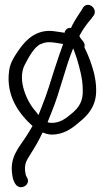

<svg xmlns="http://www.w3.org/2000/svg" viewBox="-20 -591 444 803"><path d="M116 -64C99 -34 77 -1 58 26V27H57C40 56 25 85 30 131C33 156 36 165 44 178C64 210 113 181 92 150C88 142 87 141 85 125C82 93 91 81 106 56C124 28 143 -4 158 -37C168 -33 181 -29 194 -28H195C245 -28 279 -52 309 -78C347 -108 385 -148 382 -219C382 -238 379 -260 373 -286C364 -321 350 -360 333 -393C338 -410 325 -421 321 -426C319 -429 315 -433 312 -441C325 -467 346 -495 364 -515V-516L371 -525C392 -553 349 -590 327 -559L322 -550C310 -532 296 -511 283 -487L277 -474C266 -476 253 -470 250 -454L230 -457C220 -458 212 -460 202 -461C136 -468 92 -430 60 -384C43 -359 22 -330 18 -294C4 -188 61 -114 116 -64ZM151 -407H152C178 -421 210 -412 244 -407C233 -375 222 -346 210 -308C192 -252 177 -200 156 -148L141 -110C138 -114 132 -121 127 -128C94 -164 50 -257 84 -321C101 -354 125 -397 151 -407ZM197 -125C231 -208 252 -306 286 -389C291 -377 297 -359 302 -344C313 -307 326 -261 326 -217V-216C329 -167 308 -140 282 -118C257 -97 233 -77 196 -77C190 -77 185 -78 179 -80C184 -93 191 -110 197 -125Z"/></svg>

Font: Stray Cat
Style: BdCn
Weight: 700
Version: Version 1.0